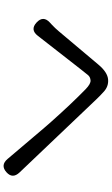

<svg xmlns="http://www.w3.org/2000/svg" viewBox="197 -872 606 1040"><g transform="rotate(90 500.0 -352.0)"><path d="M913 -84Q875 -50 841 -90L673 -288Q656 -308 639 -327Q541 -437 463 -513Q434 -541 415.5 -539.5Q397 -538 387 -526Q371 -507 355 -486L174 -254Q141 -211 102 -247Q63 -283 102 -319L115 -331Q133 -348 149 -367L330 -582Q371 -631 410 -634.5Q449 -638 479 -609Q499 -591 518 -571L914 -155Q950 -117 913 -84Z"/></g></svg>

Font: Resource Han Rounded CN
Style: Regular
Weight: 400
Designer: Cyano Hao (round all glyphs); Ryoko NISHIZUKA  (kana, bopomofo & ideographs); Paul D. Hunt (Latin, Greek & Cyrillic); Sa
Foundry: Cyano Hao
Version: 0.990